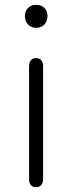

<svg xmlns="http://www.w3.org/2000/svg" viewBox="-20 -773 297 793"><path d="M129 0Q100 0 100 -36V-497Q100 -533 129 -533Q158 -533 158 -497V-36Q158 0 129 0ZM129.5 -658Q109 -658 96 -671.5Q83 -685 83 -706.5Q83 -728 96 -740.5Q109 -753 129.5 -753Q150 -753 163 -740.5Q176 -728 176 -706.5Q176 -685 163 -671.5Q150 -658 129.5 -658Z"/></svg>

Font: Resource Han Rounded JP Light
Style: Regular
Weight: 300
Designer: Cyano Hao (round all glyphs); Ryoko NISHIZUKA 西塚涼子 (kana, bopomofo & ideographs); Paul D. Hunt (Latin, Greek & Cyrillic)
Foundry: Cyano Hao
Version: 0.990